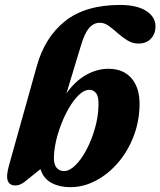

<svg xmlns="http://www.w3.org/2000/svg" viewBox="-20 -745 648 776"><path d="M307.5 -562 248.5 -367.5Q283 -416.5 327.2 -441.8Q371.5 -467 418.5 -467Q479 -467 512.2 -427.8Q545.5 -388.5 544 -318.5Q542.5 -251.5 519.2 -192Q496 -132.5 456.5 -86.8Q417 -41 367.2 -14.8Q317.5 11.5 264 11.5Q220 11.5 187.8 -6Q155.5 -23.5 143.5 -61.5L88 -17Q77 -7 65.5 -1.2Q54 4.5 41.5 4.5Q19 4.5 11.5 -14.5Q4 -33.5 17 -79L128.5 -477Q161 -594.5 243.2 -659.8Q325.5 -725 465 -725Q533.5 -725 571 -700.8Q608.5 -676.5 608.5 -638Q608.5 -609 590.2 -589Q572 -569 539.5 -569Q515.5 -569 494.8 -581.8Q474 -594.5 455.8 -611Q437.5 -627.5 419.8 -640.2Q402 -653 383.5 -653Q358.5 -653 340.2 -632Q322 -611 307.5 -562ZM340 -382Q316.5 -381 292.2 -354.8Q268 -328.5 247.2 -287.5Q226.5 -246.5 213 -200.2Q199.5 -154 198 -112.5Q196.5 -82.5 208 -68Q219.5 -53.5 238.5 -53.5Q261 -53.5 285.2 -77.5Q309.5 -101.5 330 -140.8Q350.5 -180 363.8 -226.5Q377 -273 378 -317.5Q379.5 -354 368.5 -368.2Q357.5 -382.5 340 -382Z"/></svg>

Font: Fraunces 72pt S050
Style: Bold Italic
Weight: 700
Italic angle: -16°
Version: Version 1.000; ttfautohint (v1.8.3)